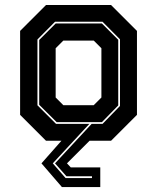

<svg xmlns="http://www.w3.org/2000/svg" viewBox="-20 -560 625 764"><path d="M422 -540 525 -437V-103L422 0H336.5L246.5 90L261.5 106H379V184.5H226.5L145 90L224.5 0H163L60 -103V-437L163 -540ZM203 -67H335.5L190 90L241 148.5H346V141.5H244.5L199 90L344.5 -67H388L457.5 -138.5V-403.5L388 -473.5H199L129 -403V-141ZM205.5 -74 136 -143V-401L201.5 -466.5H385.5L450.5 -401.5V-140.5L385.5 -74ZM232 -141.5H353L383.5 -172V-368L353 -398.5H232L201.5 -368V-172Z"/></svg>

Font: Tourney Expanded ExtraBold
Style: Regular
Weight: 800
Width: 7
Designer: Tyler Finck
Foundry: Etcetera Type Co
Version: Version 1.010; ttfautohint (v1.8.3)